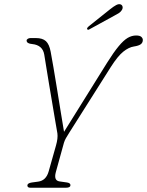

<svg xmlns="http://www.w3.org/2000/svg" viewBox="-20 -878 688 898"><path d="M309.5 -11.5Q309 0 288.5 0H122Q108 0 108 -11Q108.5 -21.5 129 -24.5L158.5 -28.5Q195.5 -33.5 207.5 -76L242 -198Q251.5 -231.5 248.5 -254Q244 -278 237.8 -316Q231.5 -354 224 -398.2Q216.5 -442.5 209.2 -486Q202 -529.5 196.2 -565.5Q190.5 -601.5 187 -622.5Q179.5 -667 130.5 -672Q105 -674 104.5 -688Q104 -692.5 109.5 -696.2Q115 -700 122.5 -700H148Q179 -700 194.8 -685.5Q210.5 -671 217 -636Q222 -609.5 230 -562.8Q238 -516 247 -460.5Q256 -405 264.5 -352.2Q273 -299.5 279.5 -261.5L480.5 -584Q511.5 -633.5 534.8 -661.5Q558 -689.5 577.2 -700.8Q596.5 -712 616.5 -712Q634 -712 641 -705.5Q648 -699 648 -691Q648 -678.5 638.5 -671.2Q629 -664 606 -660.5Q582.5 -657 556.8 -636.5Q531 -616 498.5 -565L304 -257.5Q294 -241.5 288.2 -231.5Q282.5 -221.5 279 -210L241 -72.5Q230.5 -33.5 258.5 -29.5L293.5 -24.5Q310 -22 309.5 -11.5ZM494 -834Q511.5 -848 523.2 -854.2Q535 -860.5 544 -857.5Q551.5 -854.5 553.2 -847Q555 -839.5 550 -831Q544.5 -822 534.8 -816Q525 -810 512.5 -803.5L397.5 -740.5Q390.5 -736.5 388 -741.5Q386 -744.5 388.5 -748Q391 -751.5 394.5 -754.5Z"/></svg>

Font: Fraunces 72pt S100 Thin
Style: Italic
Weight: 100
Italic angle: -16°
Version: Version 1.000; ttfautohint (v1.8.3)